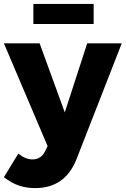

<svg xmlns="http://www.w3.org/2000/svg" viewBox="-32 -762 644 984"><path d="M360 54Q330 129 277 165.5Q224 202 148 202Q102 202 63.5 188.5Q25 175 -12 146L62 25Q98 55 134 55Q156 55 172.5 44.5Q189 34 199 13L212 -13L-12 -540H171L300 -186L415 -540H592ZM139 -742H448V-639H139Z"/></svg>

Font: Alexandria
Style: Bold
Weight: 700
Designer: Mohamed Gaber
Foundry: Kief Type Foundry
Version: Version 5.100